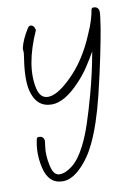

<svg xmlns="http://www.w3.org/2000/svg" viewBox="-80 -416 580 802"><g transform="rotate(-10 210.0 -15.5)"><path d="M122 331Q61 331 45 259Q31 198 44 141Q45 131 54 131Q72 131 76 147Q77 151 76 157.5Q75 164 74 172Q71 191 72 212Q73 233 78 256Q84 282 93 291Q102 300 113 300Q139 300 169 276Q199 252 225 200Q244 163 261 112Q278 61 296 -5Q320 -92 336 -182Q318 -150 298 -120Q278 -90 253 -64Q187 7 132 7Q66 7 48 -69Q42 -96 43.5 -134Q45 -172 53 -221Q54 -229 53 -234.5Q52 -240 53 -246Q61 -281 88 -324Q94 -333 100 -333Q115 -333 120 -311Q56 -168 79 -69Q89 -27 122 -27Q159 -27 213 -78Q252 -114 281.5 -159.5Q311 -205 331 -254Q346 -287 353.5 -312.5Q361 -338 362 -347Q363 -362 372 -362Q391 -362 395 -346Q397 -338 394 -317.5Q391 -297 387 -269Q380 -228 366 -159Q352 -90 329 5Q300 123 264 198Q237 255 198 293Q159 331 122 331Z"/></g></svg>

Font: Oooh Baby
Style: Normal
Weight: 400
Designer: Robert E. Leuschke
Foundry: Robert E. Leuschke
Version: Version 1.011; ttfautohint (v1.8.3)